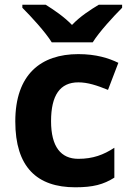

<svg xmlns="http://www.w3.org/2000/svg" viewBox="-20 -786 554 816"><path d="M200 -606H374C402 -651 463 -717 499 -753V-766H400C365 -745 320 -716 286 -680C251 -716 209 -744 174 -766H75V-753C112 -716 172 -651 200 -606ZM300 10C376 10 420 -2 466 -31V-158C420 -128 375 -111 313 -111C239 -111 197 -162 197 -271C197 -381 235 -436 313 -436C353 -436 392 -423 439 -404L483 -519C442 -539 388 -556 313 -556C154 -556 45 -470 45 -270C45 -76 137 10 300 10Z"/></svg>

Font: Noto Sans Adlam
Style: Bold
Weight: 700
Designer: Mark Jamra, Neil Patel
Foundry: JamraPatel LLC
Version: Version 3.001